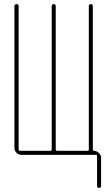

<svg xmlns="http://www.w3.org/2000/svg" viewBox="-20 -750 540 930"><path d="M85 0Q70.3 0 60.1 -9.8Q49.8 -19.5 49.8 -35.2V-719.7Q49.8 -729.5 60.1 -730Q70.3 -730.5 70.3 -719.7V-25.4Q70.3 -20.5 75.2 -19.5H224.6Q229.5 -19.5 230.5 -25.4V-719.7Q230.5 -729.5 240.2 -730Q250 -730.5 250 -719.7V-25.4Q250 -20.5 254.9 -19.5H405.3Q410.2 -19.5 410.2 -25.4V-719.7Q410.2 -729.5 419.9 -730Q429.7 -730.5 429.7 -719.7V-25.4Q429.7 -20.5 434.6 -19.5Q448.2 -19.5 459 -9.3Q469.7 1 469.7 14.6V150.4Q469.7 160.2 460 160.2Q450.2 160.2 450.2 150.4V4.9Q450.2 0 445.3 0Z"/></svg>

Font: Rounded Mgen+ 1m thin
Style: Regular
Weight: 100
Designer: [Source Han Sans]
Ryoko NISHIZUKA  (kana & ideographs); Paul D. Hunt (Latin, Greek & Cyrillic); Wenlong ZHANG  (bopomofo
Version: Version 1.059.20150602